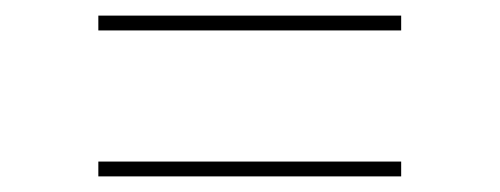

<svg xmlns="http://www.w3.org/2000/svg" viewBox="-20 -463 640 246"><path d="M106 -424V-443H494V-424ZM106 -237V-256H494V-237Z"/></svg>

Font: Iosevka HT Thin Extended
Style: Regular
Weight: 100
Width: 7
Monospace: yes
Designer: Belleve Invis
Foundry: Belleve Invis
Version: Version 32.3.0; ttfautohint (v1.8.4)